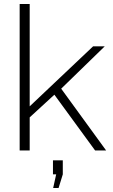

<svg xmlns="http://www.w3.org/2000/svg" viewBox="-20 -750 562 957"><path d="M272 187H245L260 119H244V49H293V119ZM509 0H454L251 -278L128 -165V0H78V-730H128V-220L444 -519H502L285 -308Z"/></svg>

Font: Raleway
Style: Light
Weight: 300
Designer: Matt McInerney, Pablo Impallari, Rodrigo Fuenzalida
Foundry: Matt McInerney, Pablo Impallari, Rodrigo Fuenzalida
Version: Version 3.000